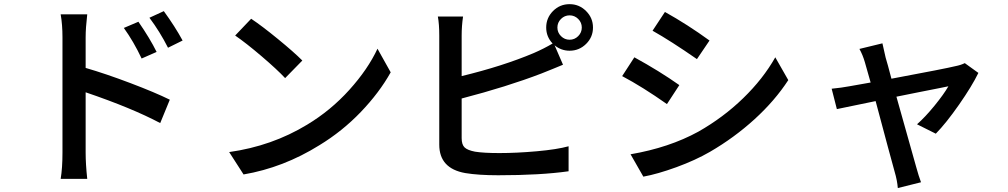

<svg xmlns="http://www.w3.org/2000/svg" viewBox="-20 -823 4923 938"><path d="M656.2 -716.8Q712.9 -634.8 745.1 -569.3L671.9 -537.1Q632.8 -620.1 585 -686.5ZM276.4 50.8Q285.2 -2 285.2 -77.1V-640.6Q285.2 -703.1 276.4 -752.9H406.2Q398.4 -686.5 398.4 -640.6V-491.2Q496.1 -462.9 617.2 -417Q738.3 -371.1 809.6 -335.9L762.7 -221.7Q625 -294.9 398.4 -372.1V-77.1Q398.4 -21.5 406.2 50.8ZM710 -736.3 780.3 -768.6Q835 -693.4 872.1 -625L800.8 -589.8Q760.7 -668.9 710 -736.3Z M1207 -731.4Q1259.8 -696.3 1337.9 -632.3Q1416 -568.4 1457 -527.3L1373 -441.4Q1335 -482.4 1258.3 -547.9Q1181.6 -613.3 1128.9 -649.4ZM1099.6 -80.1Q1308.6 -109.4 1480.5 -213.9Q1595.7 -283.2 1686.5 -383.8Q1777.3 -484.4 1824.2 -585L1888.7 -469.7Q1833 -370.1 1742.7 -275.9Q1652.3 -181.6 1540 -113.3Q1364.3 -3.9 1169.9 29.3Z M2720.7 -730.5Q2703.1 -712.9 2703.1 -688.5Q2703.1 -664.1 2720.7 -646.5Q2738.3 -628.9 2762.7 -628.9Q2787.1 -628.9 2804.7 -646.5Q2822.3 -664.1 2822.3 -688.5Q2822.3 -712.9 2804.7 -730.5Q2787.1 -748 2762.7 -748Q2738.3 -748 2720.7 -730.5ZM2119.1 -742.2H2242.2Q2235.4 -696.3 2235.4 -649.4V-451.2Q2436.5 -500 2586.9 -563.5Q2636.7 -585 2679.7 -610.4Q2648.4 -643.6 2648.4 -688.5Q2648.4 -735.4 2681.6 -769Q2714.8 -802.7 2762.7 -802.7Q2809.6 -802.7 2843.3 -769Q2877 -735.4 2877 -688.5Q2877 -641.6 2843.3 -608.4Q2809.6 -575.2 2762.7 -575.2Q2721.7 -575.2 2689.5 -601.6L2730.5 -506.8Q2718.8 -502 2680.7 -486.3Q2642.6 -470.7 2625 -463.9Q2457 -399.4 2235.4 -341.8V-148.4Q2235.4 -116.2 2250 -102.5Q2264.6 -88.9 2300.8 -82Q2342.8 -75.2 2419.9 -75.2Q2503.9 -75.2 2602.5 -84Q2701.2 -92.8 2757.8 -108.4V13.7Q2621.1 33.2 2414.1 33.2Q2317.4 33.2 2252.9 22.5Q2126 0 2126 -116.2V-649.4Q2126 -705.1 2119.1 -742.2Z M3228.5 -764.6Q3338.9 -703.1 3446.3 -625L3384.8 -534.2Q3256.8 -623 3168 -672.9ZM3019.5 -451.2 3079.1 -543Q3202.1 -475.6 3298.8 -407.2L3238.3 -314.5Q3119.1 -398.4 3019.5 -451.2ZM3060.5 -69.3Q3249 -101.6 3391.6 -179.7Q3513.7 -249 3610.8 -343.3Q3708 -437.5 3767.6 -543L3831.1 -431.6Q3765.6 -331.1 3666.5 -240.7Q3567.4 -150.4 3448.2 -81.1Q3377 -40 3284.7 -6.3Q3192.4 27.3 3123 40Z M4291 -611.3Q4294.9 -590.8 4306.6 -542Q4315.4 -513.7 4335 -438.5Q4601.6 -488.3 4648.4 -500Q4673.8 -504.9 4693.4 -514.6L4759.8 -466.8Q4728.5 -402.3 4665.5 -312Q4602.5 -221.7 4551.8 -169.9L4460 -215.8Q4500 -251 4545.4 -306.6Q4590.8 -362.3 4613.3 -401.4Q4603.5 -399.4 4567.4 -392.1Q4531.2 -384.8 4468.8 -372.6Q4406.2 -360.4 4359.4 -350.6Q4446.3 -40 4456.1 -6.8Q4467.8 36.1 4479.5 67.4L4366.2 95.7Q4363.3 58.6 4350.6 15.6Q4330.1 -57.6 4257.8 -329.1L4068.4 -290L4043 -389.6Q4092.8 -394.5 4128.9 -401.4Q4154.3 -405.3 4233.4 -419.9Q4230.5 -430.7 4205.1 -519.5Q4195.3 -553.7 4178.7 -584Z"/></svg>

Font: Min Sans SemiBold
Style: Regular
Weight: 600
Designer: Jinseong-Kim, NotoSansCJK, Nunito
Foundry: Jinseong-Kim
Version: Version 1.400;Glyphs 3.1.2 (3151)